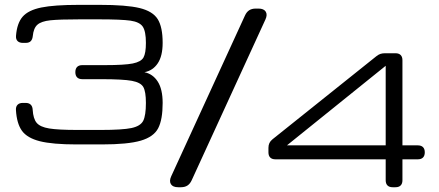

<svg xmlns="http://www.w3.org/2000/svg" viewBox="-20 -786 1842 806"><path d="M46.9 -324.3Q46.1 -338.6 53.8 -346.3Q61.5 -354 75.8 -354H87.5Q101.4 -354 108.9 -346.7Q116.5 -339.4 117.2 -325.1Q119.4 -287.7 134 -270.3Q148.7 -252.9 186.6 -246.7Q224.5 -240.5 305.4 -240.5H403.6Q494 -240.5 531.9 -248.5Q569.8 -256.6 581.2 -278.9Q592.5 -301.3 592.5 -354Q592.5 -401.2 581.7 -420.5Q570.9 -439.7 533.6 -446.7Q496.2 -453.6 405.4 -453.6H325.6Q311.3 -453.6 303.8 -461.1Q296.3 -468.6 296.3 -482.9V-483.3Q296.3 -497.6 303.8 -505.1Q311.3 -512.6 325.6 -512.6H420Q502.4 -512.6 537.2 -519.5Q572 -526.5 582.3 -544.6Q592.5 -562.7 592.5 -606Q592.5 -654.7 579.2 -674.3Q565.8 -693.8 527.9 -699.3Q490 -704.8 394.4 -704.8H314.6Q228.9 -704.8 191.3 -700.8Q153.8 -696.8 137.3 -682.5Q120.8 -668.2 117.6 -634.5Q116.1 -620.2 108.9 -613.1Q101.8 -606 87.9 -606H75.8Q61.5 -606 53.8 -613.6Q46.1 -621.3 47.2 -635.6Q51.3 -688.7 75.1 -716Q98.9 -743.3 153.3 -754.5Q207.6 -765.6 310.9 -765.6H398.1Q510.5 -765.6 565.8 -752.3Q621.1 -738.9 642 -705.7Q662.8 -672.6 662.8 -606Q662.8 -551 642.3 -520.3Q621.8 -489.5 586.3 -482.9Q621.8 -475.6 642.3 -443.4Q662.8 -411.1 662.8 -354Q662.8 -283.7 644 -247.6Q625.1 -211.5 571.1 -195.6Q517.1 -179.7 407.2 -179.7H301.8Q200.3 -179.7 147 -193.2Q93.8 -206.8 72 -237.2Q50.2 -267.6 46.9 -324.3ZM1053.7 -750H1064.9Q1087.4 -750 1095.5 -737.1Q1103.5 -724.1 1094.2 -704.1L784.7 -29.3Q777.8 -14.2 766.8 -7.1Q755.9 0 739.3 0H728Q705.6 0 697.5 -12.9Q689.5 -25.9 698.7 -45.9L1008.3 -720.7Q1015.1 -735.8 1026.1 -742.9Q1037.1 -750 1053.7 -750ZM1106.9 -146.5V-165.5Q1106.9 -176.9 1111 -185.5Q1115 -194.1 1124.1 -201.4L1559.6 -549.7Q1568 -556.6 1576.6 -559.6Q1585.2 -562.5 1596.2 -562.5H1640.1Q1654.4 -562.5 1661.9 -555Q1669.4 -547.5 1669.4 -533.2V-175.8H1733.9Q1748.2 -175.8 1755.7 -168.3Q1763.2 -160.8 1763.2 -146.5Q1763.2 -132.2 1755.7 -124.7Q1748.2 -117.2 1733.9 -117.2H1669.4V-29.3Q1669.4 -15 1661.9 -7.5Q1654.4 0 1640.1 0H1628.4Q1614.1 0 1606.6 -7.5Q1599.1 -15 1599.1 -29.3V-117.2H1136.2Q1121.9 -117.2 1114.4 -124.7Q1106.9 -132.2 1106.9 -146.5ZM1599.1 -509.8 1184.6 -175.8H1599.1Z"/></svg>

Font: Gyrochrome
Style: Regular
Weight: 400
Designer: David Moles
Foundry: David Moles
Version: Version 1.005;Glyphs 3.2.3 (3260)